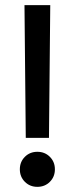

<svg xmlns="http://www.w3.org/2000/svg" viewBox="-20 -720 291 745"><path d="M57 -63Q57 -92 76.5 -111.5Q96 -131 125 -131Q154 -131 173.5 -111.5Q193 -92 193 -63Q193 -34 173.5 -14.5Q154 5 125 5Q96 5 76.5 -14.5Q57 -34 57 -63ZM75 -700H175L170 -185H80Z"/></svg>

Font: NT Somic Medium
Style: Regular
Weight: 500
Designer: Ravid Balaliev — lead type designer, mastering
Michael Voronin — secret advisor, marketing
Ivan Kovalenko — best boy
Foundry: NT Type
Version: Version 0.7